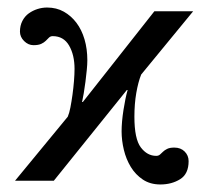

<svg xmlns="http://www.w3.org/2000/svg" viewBox="-20 -480 554 510"><path d="M355 -282Q347 -262 342 -233Q337 -204 337 -170Q337 -111 354 -88.5Q371 -66 395 -66Q401 -66 405 -69.5Q409 -73 413 -77Q417 -81 424 -84.5Q431 -88 443 -88Q460 -88 470.5 -77.5Q481 -67 481 -52Q481 -18 458.5 -4Q436 10 406 10Q379 10 359.5 -3Q340 -16 327.5 -36.5Q315 -57 309 -82Q303 -107 303 -131Q303 -156 308 -188Q313 -220 319 -241H317L123 0H20L160 -170Q164 -179 167 -194.5Q170 -210 172.5 -228Q175 -246 176.5 -264.5Q178 -283 178 -297Q178 -334 163.5 -359Q149 -384 120 -384Q114 -384 110 -380Q106 -376 101.5 -371.5Q97 -367 89.5 -363.5Q82 -360 69 -360Q55 -360 44 -371Q33 -382 33 -396Q33 -412 39.5 -424.5Q46 -437 56.5 -444.5Q67 -452 79.5 -456Q92 -460 105 -460Q130 -460 149.5 -449Q169 -438 183 -419.5Q197 -401 204.5 -375.5Q212 -350 212 -320Q212 -309 210.5 -294Q209 -279 207 -263Q205 -247 202.5 -232.5Q200 -218 198 -209H200L390 -450H493Z"/></svg>

Font: STIXGeneralUnicodeRegular
Style: Regular
Weight: 400
Designer: MicroPress Inc., with final additions and corrections provided by Coen Hoffman, Elsevier (retired)
Version: Version 1.1.0